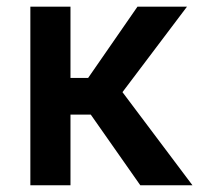

<svg xmlns="http://www.w3.org/2000/svg" viewBox="-20 -548 594 568"><path d="M248.5 -209H188.5V0H69.8V-528.3H188.5V-317.4H240.7L386.7 -528.3H533.2L342.3 -275.4L549.3 0H395Z"/></svg>

Font: Roboto-o Medium
Style: Regular
Weight: 500
Designer: Google
Version: Version 2.134; 2016; ttfautohint (v1.6)